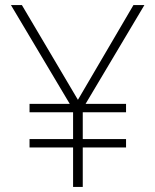

<svg xmlns="http://www.w3.org/2000/svg" viewBox="-20 -734 610 754"><path d="M286 -342 66 -714H23L254 -326H96V-293H267V-188H96V-155H267V0H305V-155H475V-188H305V-293H475V-326H316L547 -714H504Z"/></svg>

Font: Noto Sans Canadian Aboriginal ExtraLight
Style: Regular
Weight: 200
Designer: Monotype Design Team, Typotheque's Kevin King
Foundry: Monotype Imaging Inc.
Version: Version 2.004